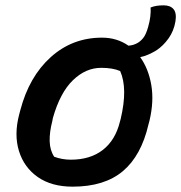

<svg xmlns="http://www.w3.org/2000/svg" viewBox="-20 -688 678 719"><path d="M362 -547Q418 -547 461 -517Q479 -518 495 -527Q506 -533 516.5 -546Q527 -559 535 -588Q546 -626 544 -660Q554 -664 565.5 -666Q577 -668 593 -668Q618 -668 630 -653.5Q642 -639 637 -608Q631 -572 611 -544Q591 -516 565 -499Q550 -490 535 -483.5Q520 -477 505 -474Q536 -431 546.5 -370Q557 -309 540 -237L536 -222Q509 -105 440 -47Q371 11 252 11Q173 11 121.5 -25Q70 -61 51 -122.5Q32 -184 52 -260L56 -275Q89 -401 170 -474Q251 -547 362 -547ZM359 -434Q301 -434 253 -387.5Q205 -341 178 -246L176 -235Q165 -193 166 -159Q167 -125 183 -101Q213 -90 245 -90Q318 -90 365 -126.5Q412 -163 429 -232L432 -243Q459 -357 430 -422Q402 -434 359 -434Z"/></svg>

Font: Recursive Sn Csl St SmB
Style: Italic
Weight: 600
Italic angle: -15°
Version: Version 1.079;hotconv 1.0.112;makeotfexe 2.5.65598; ttfautoh